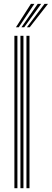

<svg xmlns="http://www.w3.org/2000/svg" viewBox="-20 -988 272 1008"><path d="M118.9 0V-800H134.8V0ZM55.6 0V-800H71.4V0ZM87.3 0V-800H103.1V0ZM63.7 -845 142.4 -967.8H160.6L78.5 -845ZM121.3 -845 213.8 -967.8H232L136.1 -845ZM92.6 -845 178.1 -967.8H196.3L107.2 -845Z"/></svg>

Font: Big Shoulders Inline Text Thin
Style: Regular
Weight: 100
Designer: Patric King
Foundry: XO Type Co
Version: Version 2.002